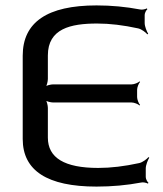

<svg xmlns="http://www.w3.org/2000/svg" viewBox="-20 -680 604 710"><path d="M339 -593C386 -593 436 -587 491 -575C504 -572 519 -560 525 -553L528 -555C523 -563 515 -582 515 -595V-625C515 -632 521 -643 525 -646L523 -649C518 -646 505 -643 498 -645C445 -655 392 -660 337 -660C155 -660 64 -598 64 -474V-166C64 -49 155 10 337 10C394 10 449 5 502 -5C509 -7 522 -4 527 -1L529 -4C525 -7 519 -18 519 -25V-57C519 -70 527 -89 532 -97L529 -99C523 -92 508 -80 495 -77C440 -65 390 -59 343 -59C219 -59 157 -96 157 -171V-281C157 -290 153 -307 148 -312L146 -310C151 -305 168 -301 177 -301H467C476 -301 491 -295 496 -290L498 -292C493 -297 487 -312 487 -321V-348C487 -357 493 -372 498 -377L496 -379C491 -374 476 -368 467 -368H177C168 -368 151 -364 146 -359L148 -357C153 -362 157 -379 157 -388V-475C157 -574 241 -593 339 -593Z"/></svg>

Font: Gamestation Storm
Style: Regular
Weight: 400
Designer: Jonas Hecksher
Foundry: Jonas Hecksher, Playtypeª, e-types AS
Version: Version 1.003